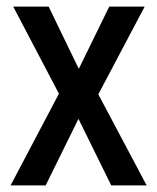

<svg xmlns="http://www.w3.org/2000/svg" viewBox="-20 -560 474 580"><path d="M158 -277 12 0H118L217 -201L316 0H423L277 -275L417 -540H310L218 -352L127 -540H20Z"/></svg>

Font: Noto Sans Kannada Condensed Medium
Style: Regular
Weight: 500
Width: 3
Designer: Jelle Bosma - Monotype Design Team
Foundry: Monotype Imaging Inc.
Version: Version 2.005